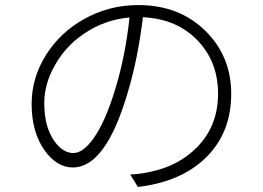

<svg xmlns="http://www.w3.org/2000/svg" viewBox="-20 -722 1040 759"><path d="M195 -164Q229 -117 270 -117Q308 -117 349 -174Q397 -241 436 -371Q476 -502 492 -653Q394 -644 314 -590Q240 -541 197 -464Q155 -390 155 -315Q155 -220 195 -164ZM105 -311Q105 -414 162 -505Q218 -594 313 -647Q412 -702 526 -702Q690 -702 794 -598Q894 -498 894 -351Q894 -197 794 -99Q696 -3 525 17L495 -32Q543 -35 575 -43Q685 -66 757 -138Q842 -223 842 -352Q842 -475 764 -559Q682 -647 545 -654Q525 -490 486 -360Q399 -60 268 -60Q206 -60 158 -125Q105 -198 105 -311Z"/></svg>

Font: Source Han Sans Light
Style: Regular
Weight: 300
Designer: Ryoko NISHIZUKA Ë•øÂ°öÊ∂ºÂ≠ê (kana & ideographs); Paul D. Hunt (Latin, Greek & Cyrillic); Wenlong ZHANG Âº†ÊñáÈæô (bopom
Foundry: Adobe Systems Incorporated
Version: Version 1.004;PS 1.004;hotconv 1.0.82;makeotf.lib2.5.63406; 